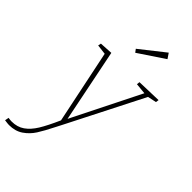

<svg xmlns="http://www.w3.org/2000/svg" viewBox="-353 -864 1187 1187"><g transform="rotate(45 240.5 -270.5)"><path d="M532 -526 529 -506 472 -494 219 4 201 39Q167 107 142 146Q117 185 79 211Q41 237 -13 237Q-23 237 -51 233L-46 207Q-31 210 -17 210Q32 210 67 185.5Q102 161 130 115.5Q158 70 194 -11L94 -493L29 -501L33 -521L119 -526L216 -46L440 -494L368 -501L370 -521ZM392 -744 223 -631 208 -651 369 -778Z"/></g></svg>

Font: Bitter Pro ExtraLight
Style: Italic
Weight: 275
Italic angle: -9°
Designer: Sol Matas, and Bitter project Authors
Foundry: Sol Matas
Version: Version 1.010